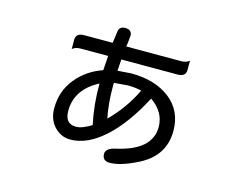

<svg xmlns="http://www.w3.org/2000/svg" viewBox="-93 -724 1187 948"><g transform="rotate(15 500.0 -249.5)"><path d="M386.7 -351.6 391.6 -425.8H252Q224.6 -425.8 209 -412.1Q209 -425.8 209 -460Q209 -494.1 252 -494.1H396.5L405.3 -558.6Q411.1 -581.1 437.5 -581.1Q472.7 -581.1 472.7 -549.8L468.8 -512.7L465.8 -494.1H746.1Q772.5 -494.1 788.1 -507.8Q788.1 -494.1 788.1 -460Q788.1 -425.8 746.1 -425.8H459L456.1 -379.9L455.1 -367.2L524.4 -372.1Q647.5 -372.1 723.1 -313Q798.8 -253.9 798.8 -151.4Q798.8 -23.4 676.8 38.1Q590.8 82 535.2 82Q497.1 82 497.1 45.9Q497.1 17.6 545.9 6.8Q723.6 -32.2 723.6 -151.4Q723.6 -226.6 651.4 -277.3Q576.2 -133.8 489.7 -56.2Q403.3 21.5 317.4 21.5Q269.5 21.5 235.4 -14.6Q201.2 -50.8 201.2 -107.4Q201.2 -195.3 253.4 -259.8Q305.7 -324.2 386.7 -351.6ZM453.1 -304.7V-288.1Q453.1 -195.3 467.8 -126Q545.9 -203.1 593.8 -302.7Q560.5 -310.5 523.4 -310.5L453.1 -304.7ZM385.7 -283.2Q271.5 -223.6 271.5 -113.3Q271.5 -46.9 328.1 -46.9Q359.4 -46.9 406.2 -76.2Q384.8 -176.8 385.7 -283.2Z"/></g></svg>

Font: YuPearl-Regular
Style: Regular
Weight: 400
Designer: Max Yao
Foundry: Max-Everyday
Version: Version 1.011; ttfautohint (v1.8.3)